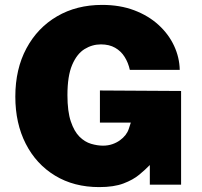

<svg xmlns="http://www.w3.org/2000/svg" viewBox="-20 -753 822 783"><path d="M384.5 10Q281.5 10 204.5 -36.8Q127.5 -83.5 85 -166.8Q42.5 -250 42.5 -359Q42.5 -471.5 87.8 -555.8Q133 -640 212.8 -686.5Q292.5 -733 396.5 -733Q469.5 -733 527.5 -711Q585.5 -689 626.8 -651.2Q668 -613.5 690 -566Q712 -518.5 713 -468H509.5Q503 -497.5 488.2 -521Q473.5 -544.5 449.5 -558.2Q425.5 -572 391.5 -572Q356 -572 324.8 -552.8Q293.5 -533.5 274.2 -488.2Q255 -443 255 -365Q255 -298.5 268.8 -257.8Q282.5 -217 304.2 -195.5Q326 -174 351.5 -166.5Q377 -159 400 -159Q420.5 -159 438 -165Q455.5 -171 469 -180.8Q482.5 -190.5 491.8 -202.5Q501 -214.5 505 -227L513.5 -253H387.5V-384L718.5 -382V0H591V-80Q573 -61.5 547.8 -40.5Q522.5 -19.5 483.5 -4.8Q444.5 10 384.5 10Z"/></svg>

Font: Public Sans Black
Style: Regular
Weight: 900
Designer: The Public Sans Project Authors: Dan O. Williams and USWDS (Libre Franklin designed by Pablo Impallari and Rodrigo Fuenz
Version: Version 1.007